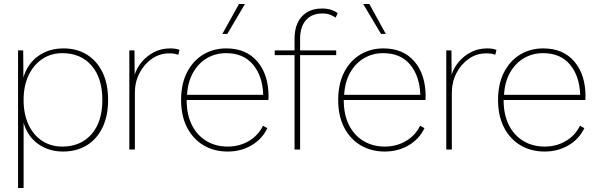

<svg xmlns="http://www.w3.org/2000/svg" viewBox="-20 -754 3005 968"><path d="M71 194V-500H97L98 -363Q118 -432 172 -471Q226 -510 300 -510Q367 -510 417.5 -479Q468 -448 496.5 -390Q525 -332 525 -250Q525 -169 496.5 -110.5Q468 -52 417 -21Q366 10 298 10Q226 10 172.5 -28Q119 -66 99 -135V194ZM294 -15Q386 -15 441 -77Q496 -139 496 -250Q496 -361 441.5 -423.5Q387 -486 294 -486Q238 -486 194 -457Q150 -428 124.5 -375Q99 -322 99 -250Q99 -178 124 -125Q149 -72 193 -43.5Q237 -15 294 -15Z M632 0V-500H658L659 -377Q669 -411 694.5 -441.5Q720 -472 756.5 -491Q793 -510 838 -510Q852 -510 865 -508Q878 -506 885 -502L879 -478Q870 -481 860 -483Q850 -485 834 -485Q785 -485 745.5 -457.5Q706 -430 683 -385Q660 -340 660 -287V0Z M1128 10Q1060 10 1007 -21Q954 -52 923.5 -110.5Q893 -169 893 -250Q893 -331 923 -389.5Q953 -448 1004.5 -479Q1056 -510 1121 -510Q1221 -510 1277.5 -444Q1334 -378 1334 -267Q1334 -259 1333 -250H915H921Q921 -176 947.5 -123.5Q974 -71 1021 -43Q1068 -15 1128 -15Q1187 -15 1234.5 -43Q1282 -71 1306 -120L1328 -108Q1302 -53 1248.5 -21.5Q1195 10 1128 10ZM923 -276H1307Q1304 -370 1256 -428Q1208 -486 1120 -486Q1067 -486 1024 -461Q981 -436 954 -389Q927 -342 923 -276ZM1185 -734H1215L1126 -583H1101Z M1675 -500V-476H1493V0H1465V-476H1365V-500H1465V-558Q1465 -630 1501.5 -670.5Q1538 -711 1604 -711Q1632 -711 1651.5 -704Q1671 -697 1683 -688L1672 -665Q1659 -674 1644 -680Q1629 -686 1605 -686Q1552 -686 1522.5 -652.5Q1493 -619 1493 -558V-500Z M1920 10Q1852 10 1799 -21Q1746 -52 1715.5 -110.5Q1685 -169 1685 -250Q1685 -331 1715 -389.5Q1745 -448 1796.5 -479Q1848 -510 1913 -510Q2013 -510 2069.5 -444Q2126 -378 2126 -267Q2126 -259 2125 -250H1707H1713Q1713 -176 1739.5 -123.5Q1766 -71 1813 -43Q1860 -15 1920 -15Q1979 -15 2026.5 -43Q2074 -71 2098 -120L2120 -108Q2094 -53 2040.5 -21.5Q1987 10 1920 10ZM1715 -276H2099Q2096 -370 2048 -428Q2000 -486 1912 -486Q1859 -486 1816 -461Q1773 -436 1746 -389Q1719 -342 1715 -276ZM1842 -734 1925 -583H1901L1811 -734Z M2230 0V-500H2256L2257 -377Q2267 -411 2292.5 -441.5Q2318 -472 2354.5 -491Q2391 -510 2436 -510Q2450 -510 2463 -508Q2476 -506 2483 -502L2477 -478Q2468 -481 2458 -483Q2448 -485 2432 -485Q2383 -485 2343.5 -457.5Q2304 -430 2281 -385Q2258 -340 2258 -287V0Z M2726 10Q2658 10 2605 -21Q2552 -52 2521.5 -110.5Q2491 -169 2491 -250Q2491 -331 2521 -389.5Q2551 -448 2602.5 -479Q2654 -510 2719 -510Q2819 -510 2875.5 -444Q2932 -378 2932 -267Q2932 -259 2931 -250H2513H2519Q2519 -176 2545.5 -123.5Q2572 -71 2619 -43Q2666 -15 2726 -15Q2785 -15 2832.5 -43Q2880 -71 2904 -120L2926 -108Q2900 -53 2846.5 -21.5Q2793 10 2726 10ZM2521 -276H2905Q2902 -370 2854 -428Q2806 -486 2718 -486Q2665 -486 2622 -461Q2579 -436 2552 -389Q2525 -342 2521 -276Z"/></svg>

Font: Prodigy Sans ExtraLight
Style: Regular
Weight: 200
Designer: Wei Huang
Foundry: Wei Huang
Version: Version 1.003; ttfautohint (v1.8.3)